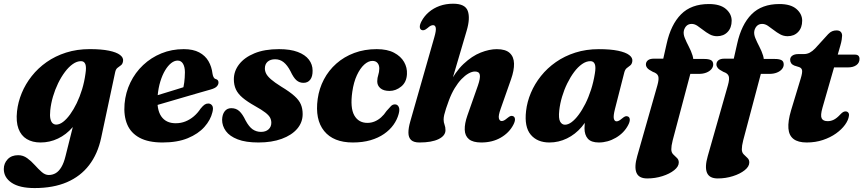

<svg xmlns="http://www.w3.org/2000/svg" viewBox="-69 -739 4559 1014"><path d="M465.1 -10.4Q447 74 401.6 133.2Q356.3 192.3 284.3 223.3Q212.3 254.2 113.7 254.2Q34.3 254.2 -7.3 226.4Q-48.9 198.5 -48.9 153.6Q-48.9 123.6 -28.6 102.1Q-8.3 80.6 26.9 80.6Q53.3 80.6 74.8 96.4Q96.3 112.1 114.9 132.9Q133.5 153.7 151.4 169.5Q169.4 185.2 188.5 185.2Q208.4 185.2 225.1 175.5Q241.8 165.8 255 143.7Q268.3 121.7 277.2 85L341.4 -171.6L364.4 -157.7Q347.5 -105.3 314.2 -66.7Q280.9 -28.1 237.3 -7.3Q193.7 13.5 144.8 13.5Q102.3 13.5 72.3 -4.6Q42.3 -22.6 28.6 -59.2Q14.9 -95.9 20.9 -151.2Q26.2 -200 45.8 -247.5Q65.4 -295.1 98.5 -337Q131.5 -379 177.1 -411Q222.7 -443 280 -461.3Q337.3 -479.6 405 -479.6Q466.6 -479.6 506.4 -471.3Q546.3 -463.1 564.8 -448.9Q583.4 -434.7 581 -417.2Q579 -401.4 570.2 -394.7Q561.4 -387.9 552.1 -381.1Q542.8 -374.3 539.3 -358.1ZM196.4 -156.4Q193.5 -128.1 197.2 -111.5Q201 -95 209.1 -88Q217.2 -81 227.8 -81Q245.3 -81 264.1 -95.2Q282.9 -109.5 301.4 -135.1Q319.9 -160.7 336.3 -194.4Q352.6 -228.1 364.7 -267.8Q376.7 -307.5 382.3 -349.3Q387.9 -384.2 381.8 -400.1Q375.6 -416 358.9 -416Q337.3 -416 315.6 -400.8Q293.9 -385.6 274.1 -359.2Q254.3 -332.8 237.9 -299.3Q221.6 -265.7 210.8 -229Q200.1 -192.3 196.4 -156.4Z M674.2 -209.1Q674.2 -209.1 691.5 -214.4Q708.9 -219.8 736.7 -228.2Q764.6 -236.6 796.7 -246.5Q828.8 -256.4 859.6 -265.8Q890.4 -275.2 912.7 -282.4L895.5 -262.4Q900.8 -279.8 904 -303.5Q907.2 -327.2 907.6 -356.9Q907.6 -385.4 897.6 -402.3Q887.6 -419.1 869 -419.1Q852.1 -419.1 835 -405.7Q818 -392.3 803.1 -367.6Q788.3 -343 777.8 -308.8Q767.3 -274.7 763.5 -232.9Q757.5 -161.4 782.5 -124.7Q807.5 -88.1 859 -88.1Q886.3 -88.1 910.3 -97.7Q934.3 -107.3 954.7 -124.6Q975.1 -142 990.4 -165.4Q1003.5 -181.4 1012.4 -187Q1021.3 -192.7 1031.9 -192.3Q1044.3 -191.9 1051.7 -181.1Q1059.1 -170.3 1052.9 -146.5Q1043.2 -105.4 1010.6 -68.7Q978.1 -32.1 923 -9.3Q868 13.5 789.3 13.5Q714.6 13.5 668.3 -11.4Q622 -36.3 602.8 -82Q583.6 -127.8 588.8 -190.5Q594.1 -250.9 619.6 -303.3Q645 -355.8 686.9 -395.3Q728.8 -434.9 783.4 -457.2Q838 -479.5 901.2 -479.5Q951 -479.5 983 -462.3Q1015.1 -445.2 1032 -416Q1048.9 -386.9 1053.3 -349.9Q1054.9 -339.7 1058.7 -331.9Q1062.6 -324 1069.4 -322Q1076.8 -320.1 1080.8 -315.7Q1084.9 -311.3 1084.9 -303.2Q1084.9 -292.3 1076.1 -282.7Q1067.4 -273.1 1043.3 -266.2Q1020.5 -259.8 985.1 -249.6Q949.7 -239.3 908.6 -227.4Q867.5 -215.4 826.9 -203.5Q786.4 -191.5 752.8 -181.9Q719.3 -172.3 699.1 -166.3Q678.9 -160.3 678.9 -160.3Z M1309.4 -42.5Q1334.5 -42.5 1349.2 -55.9Q1363.9 -69.3 1363.9 -90.6Q1363.9 -105.3 1357.2 -117.9Q1350.6 -130.4 1332.1 -144.7Q1313.7 -159 1277.5 -179.2Q1236.7 -202.2 1212.3 -222.8Q1187.8 -243.4 1176.9 -266.8Q1166 -290.2 1166 -320.2Q1166 -363.3 1193.9 -399.4Q1221.8 -435.6 1274.9 -457.5Q1328 -479.5 1404.6 -479.5Q1464.4 -479.5 1503.5 -464.6Q1542.7 -449.8 1562.3 -424.1Q1581.9 -398.5 1581.9 -366.1Q1582.3 -334.8 1569.4 -318.2Q1556.6 -301.5 1533.7 -301.5Q1512.5 -301.5 1496.8 -315Q1481.2 -328.4 1464.9 -363.3Q1448.7 -394.4 1429.2 -410.2Q1409.8 -426 1383.8 -426Q1359 -426 1344.4 -413.1Q1329.9 -400.2 1329.9 -377.5Q1329.9 -363.7 1336.7 -350Q1343.5 -336.4 1362.2 -320Q1381 -303.6 1416.6 -281.3Q1461.6 -254.1 1486.1 -232Q1510.7 -209.9 1520 -187.4Q1529.4 -165 1529.4 -136.3Q1529.4 -92.5 1500.4 -58.7Q1471.4 -25 1419 -5.8Q1366.6 13.5 1295.7 13.5Q1228.7 13.5 1186.2 -3Q1143.8 -19.4 1123.9 -46.8Q1104 -74.2 1104 -106.5Q1104.8 -134.7 1117.6 -151.2Q1130.3 -167.7 1152.6 -167.7Q1178.3 -167.7 1195.3 -151.7Q1212.3 -135.8 1227.6 -103.5Q1245.9 -69.2 1265.5 -55.8Q1285.2 -42.5 1309.4 -42.5Z M1898.1 -417.4Q1876.2 -417.4 1854.5 -397.8Q1832.9 -378.2 1815.9 -341.8Q1798.9 -305.4 1791.5 -253.9Q1779.6 -169.8 1802 -129.8Q1824.4 -89.9 1871.8 -90Q1891.5 -90.1 1909.5 -97.5Q1927.6 -104.9 1943.5 -119Q1959.5 -133.1 1972.3 -152.8Q1987.4 -170.4 1996.3 -179.2Q2005.2 -188.1 2017.8 -187.7Q2030.5 -187.3 2036.8 -174.4Q2043.2 -161.6 2036.4 -137Q2028.4 -107 2009 -79.8Q1989.6 -52.6 1959.2 -31.6Q1928.8 -10.5 1887.6 1.5Q1846.4 13.5 1794.4 13.5Q1692 13.5 1642.9 -47.1Q1593.8 -107.7 1608.8 -216.7Q1616.5 -271.6 1641.6 -319.4Q1666.7 -367.2 1707.4 -403.2Q1748 -439.2 1801.9 -459.3Q1855.8 -479.5 1920.6 -479.5Q1976.2 -479.5 2012.1 -460.5Q2048.1 -441.5 2065.1 -411.6Q2082.2 -381.6 2080.2 -347.5Q2078.2 -305 2049.8 -281.9Q2021.5 -258.8 1988.3 -258.8Q1956.2 -258.8 1939.5 -273.4Q1922.9 -287.9 1923.3 -310.4Q1923.7 -328.1 1928.7 -343Q1933.7 -357.9 1934.1 -376.4Q1934.5 -394.3 1925.1 -405.9Q1915.7 -417.4 1898.1 -417.4Z M2309.2 -283.6 2395.5 -576.6Q2415.2 -642.8 2401.5 -681.1Q2387.8 -719.4 2324.2 -719.4Q2285.6 -719.4 2253.1 -707.8Q2220.6 -696.1 2196.1 -675.2Q2171.6 -654.3 2156.9 -626.3Q2147.6 -608.5 2148.1 -596.9Q2148.5 -585.3 2156.8 -581Q2163.5 -577.9 2170.5 -579.8Q2177.5 -581.6 2188.3 -590.4Q2198.4 -599.4 2205.2 -602.8Q2212 -606.1 2218.3 -606.1Q2229.5 -606.1 2232.4 -592.2Q2235.2 -578.3 2224.7 -542L2097.7 -97.4Q2087.7 -62.6 2088 -37.7Q2088.2 -12.8 2102.1 0.4Q2116 13.5 2146.1 13.5Q2210.8 13.5 2247.2 -4.3Q2283.7 -22.2 2283.7 -51.6Q2283.7 -68 2278.8 -80.4Q2273.9 -92.8 2273.9 -108.2Q2273.9 -118.6 2277.1 -132.8Q2280.4 -147.1 2286.7 -166.2Q2293.1 -185.3 2301.8 -209Q2315.3 -245.1 2332.4 -273.4Q2349.5 -301.6 2368.2 -321.1Q2387 -340.6 2405.4 -351Q2423.8 -361.3 2439.4 -361.3Q2461.8 -361.3 2465.1 -343.7Q2468.4 -326 2454.9 -287L2399.4 -129.1Q2384.3 -86 2385.4 -53.8Q2386.4 -21.6 2407.5 -4Q2428.6 13.5 2472.6 13.5Q2531.2 13.5 2575.5 -12Q2619.9 -37.6 2641.9 -79.6Q2651.2 -97.4 2650.7 -109Q2650.3 -120.6 2642 -124.9Q2635.3 -128.4 2628.3 -126.5Q2621.3 -124.7 2610.5 -115.5Q2600.4 -106.9 2593.6 -103.3Q2586.9 -99.8 2580.5 -99.8Q2569.4 -99.8 2565.8 -113.9Q2562.2 -128 2574.9 -163.8L2629.9 -320.2Q2646.6 -367.4 2645.7 -403.2Q2644.8 -439.1 2622.9 -459.2Q2601.1 -479.4 2554.7 -479.4Q2515.3 -479.4 2469.5 -461.3Q2423.7 -443.3 2379.2 -401.4Q2334.8 -359.6 2298.5 -287.4Z M3178.8 -163.4Q3169.4 -126.5 3172.9 -112.3Q3176.4 -98.2 3187 -98.2Q3193.6 -98.2 3200.2 -101.8Q3206.8 -105.4 3216.9 -113.9Q3227.7 -123.1 3234.7 -124.9Q3241.7 -126.8 3248.4 -123.3Q3256.7 -119 3257.1 -107.4Q3257.6 -95.8 3248.3 -78Q3226.7 -36.8 3183.7 -11.6Q3140.8 13.5 3093.4 13.5Q3053.4 13.5 3035.6 -6.5Q3017.9 -26.5 3017.9 -61.8Q3017.9 -74 3019.2 -87.6Q3020.5 -101.3 3023.3 -117.5Q3026.1 -133.7 3030.8 -153Q3035.5 -172.3 3042.2 -195.7L3054.7 -163.3Q3037.2 -108.8 3003.2 -69Q2969.2 -29.2 2925.2 -7.9Q2881.2 13.5 2832.8 13.5Q2768.5 13.5 2734 -27.6Q2699.5 -68.7 2709.3 -152.9Q2714.8 -201.3 2734.7 -248.5Q2754.6 -295.8 2787.9 -337.5Q2821.2 -379.3 2866.8 -411.1Q2912.4 -443 2969.5 -461.2Q3026.5 -479.4 3093.4 -479.4Q3155.3 -479.4 3195.3 -471Q3235.4 -462.6 3254.1 -448.2Q3272.9 -433.9 3270.5 -416.1Q3268.5 -400.5 3259.7 -393.6Q3251 -386.7 3241.7 -379.8Q3232.5 -372.9 3228.2 -356.9ZM2884.6 -156.1Q2880 -113.6 2889.2 -96.9Q2898.5 -80.3 2914.7 -80.3Q2931.3 -80.3 2949.7 -93.9Q2968.2 -107.6 2986.8 -132.6Q3005.5 -157.6 3022.4 -191.1Q3039.3 -224.7 3052.4 -265.2Q3065.4 -305.7 3072.5 -350Q3078.6 -384.6 3072.3 -400.3Q3066 -416 3049.1 -416Q3027 -416 3005.1 -400.7Q2983.2 -385.4 2963.3 -358.9Q2943.4 -332.3 2926.9 -298.7Q2910.4 -265.1 2899.5 -228.4Q2888.6 -191.7 2884.6 -156.1Z M3508.6 -348.8 3538.2 -428 3651.4 -427.6Q3673.5 -427.6 3685.5 -421.5Q3697.6 -415.3 3697.6 -398.5Q3697.6 -385 3687.9 -373.6Q3678.3 -362.2 3661.2 -355.5Q3644.2 -348.8 3621.6 -348.8ZM3342.2 -398.5Q3342.2 -412.1 3352.9 -420.7Q3363.5 -429.2 3384.6 -429.2H3433.9L3451.7 -507.9Q3474 -609.2 3527.8 -663.5Q3581.5 -717.7 3674.9 -717.7Q3734.5 -717.7 3764.8 -691.5Q3795.1 -665.2 3795.1 -629.9Q3795.1 -592.6 3773.8 -570.2Q3752.5 -547.8 3718.1 -547.8Q3697.1 -547.8 3678.9 -557.7Q3660.8 -567.6 3644.8 -580.3Q3628.8 -592.9 3613.9 -602.8Q3599 -612.7 3584 -612.7Q3567.6 -612.7 3557 -602.9Q3546.5 -593 3542.5 -576.4Q3539 -559.3 3547.6 -538.1Q3556.2 -516.8 3568.6 -493.3Q3581.1 -469.8 3588.6 -445.5Q3596.2 -421.1 3589.8 -397.8L3483.6 2.2Q3479.7 17.4 3478 29.2Q3476.4 40.9 3476.4 49.5Q3476.4 66 3486.2 76Q3496.1 86 3505.9 95.1Q3515.8 104.2 3515.8 119.1Q3515.8 140.6 3491.5 159.9Q3467.2 179.3 3429.1 191.3Q3391 203.4 3349.2 203.4Q3304.8 203.4 3292.3 173.2Q3279.8 143 3296.4 85.3L3402.9 -288.7Q3412.3 -321.9 3407.2 -336.9Q3402 -351.9 3379 -359.5Q3356.2 -371.1 3349.2 -380.1Q3342.2 -389 3342.2 -398.5ZM3881 -348.8 3910.6 -428 4023.8 -427.6Q4045.9 -427.6 4057.9 -421.5Q4070 -415.3 4070 -398.5Q4070 -385 4060.3 -373.6Q4050.7 -362.2 4033.6 -355.5Q4016.6 -348.8 3994 -348.8ZM3714.6 -398.5Q3714.6 -412.1 3725.2 -420.7Q3735.9 -429.2 3757 -429.2H3806.3L3824.1 -507.9Q3846.4 -609.2 3900.1 -663.5Q3953.9 -717.7 4047.3 -717.7Q4106.9 -717.7 4137.2 -691.5Q4167.5 -665.2 4167.5 -629.9Q4167.5 -592.6 4146.2 -570.2Q4124.9 -547.8 4090.5 -547.8Q4069.5 -547.8 4051.3 -557.7Q4033.2 -567.6 4017.2 -580.3Q4001.2 -592.9 3986.3 -602.8Q3971.4 -612.7 3956.4 -612.7Q3940 -612.7 3929.4 -602.9Q3918.9 -593 3914.9 -576.4Q3911.4 -559.3 3920 -538.1Q3928.6 -516.8 3941 -493.3Q3953.5 -469.8 3961 -445.5Q3968.6 -421.1 3962.2 -397.8L3856 2.2Q3852.1 17.4 3850.4 29.2Q3848.8 40.9 3848.8 49.5Q3848.8 66 3858.6 76Q3868.5 86 3878.3 95.1Q3888.2 104.2 3888.2 119.1Q3888.2 140.6 3863.9 159.9Q3839.6 179.3 3801.5 191.3Q3763.4 203.4 3721.6 203.4Q3677.2 203.4 3664.7 173.2Q3652.2 143 3668.8 85.3L3775.3 -288.7Q3784.7 -321.9 3779.5 -336.9Q3774.4 -351.9 3751.4 -359.5Q3728.6 -371.1 3721.6 -380.1Q3714.6 -389 3714.6 -398.5Z M4151.9 -384.5 4125.6 -392.8Q4114.5 -397.4 4109.3 -405.3Q4104 -413.2 4104 -423.1Q4104 -437.2 4115.7 -445.3Q4127.4 -453.4 4147.1 -453.4H4175.7Q4193.4 -453.4 4207.6 -461Q4221.8 -468.6 4235.8 -483L4304.7 -558.6Q4315.3 -569.7 4325.8 -574Q4336.4 -578.4 4348.7 -578.4Q4363.9 -578.4 4371.1 -570.8Q4378.4 -563.2 4378.4 -550.5Q4378.4 -543 4376.3 -529.7Q4374.3 -516.5 4369.4 -499.5L4274.7 -170.2Q4263.1 -129.8 4270.3 -114.4Q4277.5 -99.1 4302.4 -99.1Q4319.7 -99.1 4335.5 -107.3Q4351.3 -115.5 4368.9 -134.6Q4377.6 -143.8 4383.7 -147.2Q4389.8 -150.7 4396.7 -150.7Q4405.4 -150.7 4410.7 -144.5Q4416 -138.4 4414.4 -127.4Q4411.6 -104.6 4393.8 -80Q4376 -55.4 4346.2 -34.1Q4316.4 -12.9 4277 0.3Q4237.7 13.5 4191.4 13.5Q4145.8 13.5 4121.8 -5Q4097.7 -23.5 4094.8 -60.9Q4091.8 -98.4 4108.7 -155.8L4159.8 -324.4Q4169.1 -354.9 4167 -367.4Q4164.9 -379.8 4151.9 -384.5ZM4301.5 -383 4322.9 -450.6H4445.9Q4470.3 -450.6 4470.3 -427.7Q4470.3 -407 4453.6 -395Q4437 -383 4408.8 -383Z"/></svg>

Font: Fraunces
Style: Italic
Weight: 900
Italic angle: -16°
Version: Version 1.000;[0bf87f6ff]